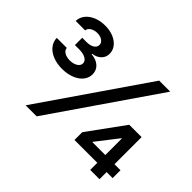

<svg xmlns="http://www.w3.org/2000/svg" viewBox="-145 -963 1213 1213"><g transform="rotate(45 462.0 -356.0)"><path d="M674.8 -707H773.4L287.1 0H188.5ZM561.5 -132.8 738.3 -376H848.6V-133.8H902.3V-63.5H848.6V0H765.6V-63.5H561.5ZM766.6 -133.8V-281.2H763.7L651.4 -136.7V-133.8ZM26.4 -440.4H116.2Q116.7 -421.4 136.5 -409.4Q156.2 -397.5 185.5 -397.5Q216.3 -397.5 237.1 -410.6Q257.8 -423.8 257.8 -443.4Q257.8 -463.9 236.3 -476.6Q214.8 -489.3 178.7 -489.3H139.6V-554.7H178.7Q210 -554.7 229.5 -566.9Q249 -579.1 249 -599.6Q249 -618.2 231.4 -630.9Q213.9 -643.6 186.5 -643.6Q159.7 -643.6 140.1 -631.1Q120.6 -618.7 120.1 -600.6H35.2Q36.1 -632.8 56.4 -658.2Q76.7 -683.6 111.3 -697.8Q146 -711.9 188.5 -711.9Q231 -711.9 264.2 -697.8Q297.4 -683.6 315.7 -659.4Q334 -635.3 334 -605.5Q334 -574.2 312.3 -553Q290.5 -531.7 254.9 -527.3V-523.4Q300.3 -519 325 -495.8Q349.6 -472.7 349.6 -437.5Q349.6 -405.3 328.6 -379.6Q307.6 -354 270.8 -339.6Q233.9 -325.2 187.5 -325.2Q141.1 -325.2 104.5 -340.1Q67.9 -355 47.4 -381.3Q26.9 -407.7 26.4 -440.4Z"/></g></svg>

Font: Pretendard JP SemiBold
Style: Regular
Weight: 600
Designer: Base glyphs from Inter by Rasmus Andersson; Hangeul glyphs from Noto Sans CJK(Source Han Sans) by Jang Soo-young and Kan
Foundry: Kil Hyung-jin
Version: Version 1.309